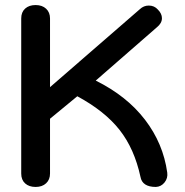

<svg xmlns="http://www.w3.org/2000/svg" viewBox="-20 -730 731 760"><path d="M536 -30Q512 -141 453.5 -215.5Q395 -290 286 -349L178 -260V-43Q178 -19 162.5 -4.5Q147 10 121 10Q95 10 79.5 -4Q64 -18 64 -43V-657Q64 -682 79.5 -696Q95 -710 121 -710Q147 -710 162.5 -695.5Q178 -681 178 -657V-385L534 -694Q549 -708 569 -708Q591 -708 605 -692Q621 -676 621 -658Q621 -638 601 -622L359 -411Q482 -350 554 -256Q626 -162 642 -47Q645 -25 631.5 -8Q618 9 597 10Q543 10 536 -30Z"/></svg>

Font: Kodchasan SemiBold
Style: Regular
Weight: 600
Version: Version 1.000; ttfautohint (v1.6)